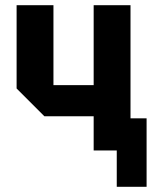

<svg xmlns="http://www.w3.org/2000/svg" viewBox="-20 -580 595 740"><path d="M483 -560V-124H545V140H430V0H341V-132H151L44 -239V-560H186V-252H341V-560Z"/></svg>

Font: Tektur SemiCondensed SemiBold
Style: Regular
Weight: 600
Width: 4
Designer: Adam Jagosz
Foundry: Adam Jagosz
Version: Version 1.005;gftools[0.9.30]